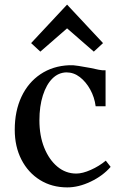

<svg xmlns="http://www.w3.org/2000/svg" viewBox="-20 -799 544 833"><path d="M272 14Q205 14 153.5 -18Q102 -50 73 -106.5Q44 -163 44 -236Q44 -317 73 -379Q102 -441 155.5 -477Q209 -513 280 -516Q297 -517 321 -513Q345 -509 373 -504Q391 -500 408 -496.5Q425 -493 438 -494V-338H395Q390 -377 371.5 -410.5Q353 -444 326.5 -464.5Q300 -485 268 -485Q233 -484 207 -458Q181 -432 166 -385Q151 -338 151 -277Q151 -210 172 -158Q193 -106 229 -76Q265 -46 311 -46Q338 -46 374 -62Q410 -78 439 -102L460 -75Q426 -36 373.5 -11Q321 14 272 14ZM155 -575 115 -612 271 -779 427 -612 387 -575 271 -676Z"/></svg>

Font: Wittgenstein Medium
Style: Regular
Weight: 500
Designer: Jörg Drees
Foundry: Jörg Drees
Version: Version 1.500